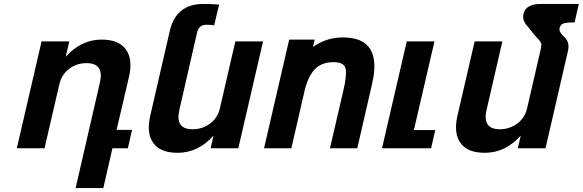

<svg xmlns="http://www.w3.org/2000/svg" viewBox="-20 -749 2944 970"><path d="M417 -430Q367 -430 329 -401Q291 -372 280 -324L205 0H65L190 -540H330L312 -462Q390 -549 494 -549Q580 -549 616 -499Q652 -449 632 -362L569 -93H647L626 0H548L502 201H362L485 -333Q507 -430 417 -430Z M953 -96Q1003 -96 1041.5 -125Q1080 -154 1091 -202L1169 -540H1309L1184 0H1044L1059 -64Q981 23 877 23Q790 23 754.5 -26.5Q719 -76 739 -164L838 -594Q870 -729 1007 -729Q1048 -729 1087 -726L1062 -621Q1044 -624 1023 -624Q984 -624 975 -582L886 -193Q864 -96 953 -96Z M1665 -435Q1603 -435 1568.5 -397Q1534 -359 1517 -283L1452 0H1314L1441 -549H1570L1561 -512Q1630 -560 1712 -560Q1914 -560 1860 -326L1785 0H1647L1715 -293Q1733 -370 1726 -402Q1719 -435 1665 -435Z M2175 -540 2071 -92H2179L2158 0H1910L2035 -540Z M2625 -679Q2636 -729 2713 -729H2904L2883 -636Q2846 -636 2828 -631Q2812 -626 2807 -607Q2802 -588 2832 -561Q2860 -535 2849 -490L2736 0H2596L2611 -64Q2533 23 2429 23Q2342 23 2306.5 -26.5Q2271 -76 2291 -164L2378 -540H2518L2438 -193Q2416 -96 2505 -96Q2555 -96 2593.5 -125Q2632 -154 2643 -202L2714 -510Q2713 -520 2715 -523Q2717 -526 2712 -534Q2707 -542 2706.5 -543.5Q2706 -545 2699.5 -551.5Q2693 -558 2692 -559Q2690 -562 2685 -567.5Q2680 -573 2678 -575L2642 -620Q2617 -648 2625 -679Z"/></svg>

Font: Miedinger
Style: Bold-Italic
Weight: 700
Italic angle: -13°
Version: Version 001.000